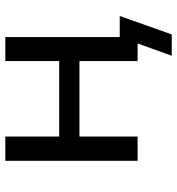

<svg xmlns="http://www.w3.org/2000/svg" viewBox="8 -544 664 720"><g transform="rotate(-90 340.0 -184.0)"><path d="M491 128 537 0H474V-67H640L571 128ZM97 0V-496H188V-294H471V-496H561V0H471V-218H188V0Z"/></g></svg>

Font: Nunito Sans 7pt
Style: Regular
Weight: 400
Designer: Vernon Adams
Foundry: Vernon Adams
Version: Version 3.101;gftools[0.9.27]